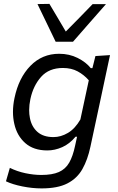

<svg xmlns="http://www.w3.org/2000/svg" viewBox="-20 -792 624 1014"><path d="M199.5 203Q150.5 203 98.2 192.5Q46 182 11.5 165.5L32 94.5Q70.5 113.5 114.5 122.8Q158.5 132 198 132Q256 132 291 116.5Q326 101 345.5 67Q365 33 376.5 -22L387 -70H379Q347.5 -32 308.5 -14.8Q269.5 2.5 230 2.5Q157.5 2.5 113.5 -36.2Q69.5 -75 55.5 -138Q48.5 -168.5 48.5 -201Q48.5 -236.5 56.5 -274Q78.5 -380.5 140.5 -444.2Q202.5 -508 292.5 -508Q346 -508 390 -486Q434 -464 459.5 -432H468L484 -496L561 -501Q548 -442 536.5 -386.5Q524.5 -330.5 511.5 -269L457.5 -17Q443 51.5 415.2 100.8Q387.5 150 336.2 176.5Q285 203 199.5 203ZM262.5 -68Q301.5 -68 339 -90.2Q376.5 -112.5 404.5 -161L449 -368Q423.5 -397 390.2 -415Q357 -433 312 -433Q239 -433 197.2 -386.2Q155.5 -339.5 140.5 -269Q134 -238 134 -210.5Q134 -188.5 138 -168.5Q147 -122.5 178 -95.2Q209 -68 262.5 -68ZM274 -571.5Q250 -621 226 -671Q202 -721 178 -770.5L241 -771.5Q262.5 -735.5 284.2 -698.8Q306 -662 327.5 -625.5Q363.5 -662 398.8 -697.8Q434 -733.5 469 -770H539.5Q495 -719 452 -670.5Q409 -621.5 365.5 -571.5Z"/></svg>

Font: Heraclito
Style: Italic
Weight: 400
Italic angle: -12°
Designer: Kostas Bartsokas (font) & Cristiano Sobral (main changes)
Foundry: Kostas Bartsokas (font) & Cristiano Sobral (main changes)
Version: Version 1.00;July 8, 2020;FontCreator 13.0.0.2655 64-bit